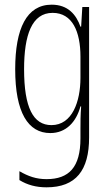

<svg xmlns="http://www.w3.org/2000/svg" viewBox="-20 -559 470 821"><path d="M201 -539C94 -539 45 -437 45 -263C45 -78 100 10 195 10C263 10 306 -38 324 -104H327C324 -65 324 -37 324 -8V33C324 156 275 207 179 207C135 207 101 195 63 173V211C97 232 135 242 179 242C305 242 361 169 361 29V-529H332L327 -445H324C306 -496 271 -539 201 -539ZM205 -504C290 -504 324 -423 324 -317V-226C324 -125 289 -24 200 -24C122 -24 83 -99 83 -263C83 -409 116 -504 205 -504Z"/></svg>

Font: Noto Sans Kannada ExtraCondensed ExtraLight
Style: Regular
Weight: 200
Width: 2
Designer: Jelle Bosma - Monotype Design Team
Foundry: Monotype Imaging Inc.
Version: Version 2.005